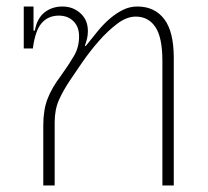

<svg xmlns="http://www.w3.org/2000/svg" viewBox="-20 -570 638 590"><path d="M113 -185Q113 -232 126 -266Q139 -300 167 -337Q192 -372 207.5 -398.5Q223 -425 223 -458Q223 -488 205.5 -505Q188 -522 161 -522Q128 -522 108 -499Q88 -476 81 -421H53V-550H83V-476H87Q94 -514 117 -532Q140 -550 172 -550Q205 -550 228 -528.5Q251 -507 250 -472Q250 -462 247.5 -451.5Q245 -441 241 -430L243 -428Q262 -452 280.5 -474.5Q299 -497 318.5 -513.5Q338 -530 358.5 -540Q379 -550 402 -550Q455 -550 484.5 -511.5Q514 -473 514 -392V0H479V-383Q479 -455 457.5 -487Q436 -519 397 -519Q369 -519 339.5 -496.5Q310 -474 283 -443Q256 -412 233.5 -379.5Q211 -347 197 -326Q174 -292 161 -262.5Q148 -233 148 -194V0H113Z"/></svg>

Font: IBM Plex Sans Thai ExtLt
Style: Regular
Weight: 200
Designer: Mike Abbink, Paul van der Laan, Pieter van Rosmalen, Ben Mitchell, Mark Frömberg
Foundry: Bold Monday
Version: Version 1.2